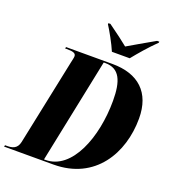

<svg xmlns="http://www.w3.org/2000/svg" viewBox="-206 -1069 1079 1195"><g transform="rotate(20 333.0 -472.0)"><path d="M387 -784H505C544 -832 587 -883 642 -937L643 -944H628C555 -903 493 -866 453 -843C422 -868 381 -900 319 -944H306L305 -937C326 -905 368 -830 387 -784ZM-42 0H285C560 0 688 -221 688 -451C688 -623 589 -714 416 -714H109L106 -704H117C157 -704 178 -699 178 -678C178 -667 173 -650 169 -630L51 -64C41 -17 8 -10 -26 -10H-39ZM228 -10H219L362 -704H373C468 -704 498 -630 498 -499C498 -258 404 -10 228 -10Z"/></g></svg>

Font: Noto Serif Display Condensed Black
Style: Italic
Weight: 900
Width: 3
Italic angle: -12°
Designer: Monotype Design Team
Foundry: Monotype Imaging Inc.
Version: Version 2.009